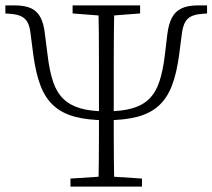

<svg xmlns="http://www.w3.org/2000/svg" viewBox="-21 -694 790 714"><path d="M374 -247Q305 -247 257 -260Q209 -273 178 -301.5Q147 -330 129.5 -376Q112 -422 103 -489L92 -574Q88 -608 72 -623.5Q56 -639 24 -642L-1 -644V-674H32Q72 -674 95 -663Q118 -652 130 -628.5Q142 -605 146 -568L156 -489Q163 -430 176.5 -390Q190 -350 215 -326Q240 -302 278.5 -291Q317 -280 374 -280Q431 -280 470 -291Q509 -302 533.5 -326Q558 -350 571.5 -390Q585 -430 592 -489L601 -565Q606 -605 618.5 -628.5Q631 -652 654.5 -663Q678 -674 716 -674H749V-644L725 -642Q692 -639 676.5 -623.5Q661 -608 656 -574L645 -489Q636 -422 618.5 -376Q601 -330 570 -301.5Q539 -273 491 -260Q443 -247 374 -247ZM345 0Q346 -51 346.5 -99.5Q347 -148 347 -197.5Q347 -247 347 -299V-355Q347 -406 347 -460.5Q347 -515 346.5 -569Q346 -623 345 -674H404Q403 -623 402.5 -569Q402 -515 402 -461Q402 -407 402 -355V-299Q402 -247 402 -198Q402 -149 402.5 -100Q403 -51 404 0ZM241 0V-30L365 -38H383L507 -30V0ZM249 -644V-674H500V-644L383 -635H365Z"/></svg>

Font: Source Serif 4 18pt Light
Style: Regular
Weight: 300
Designer: Frank Grießhammer
Foundry: Adobe Systems Incorporated
Version: Version 4.004;hotconv 1.0.116;makeotfexe 2.5.65601